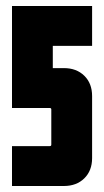

<svg xmlns="http://www.w3.org/2000/svg" viewBox="-20 -620 347 640"><path d="M20 0V-133H146Q151 -133 151 -138V-255Q151 -260 146 -260H20V-600H287V-467H156V-393H193Q235 -393 261 -367.5Q287 -342 287 -300V-93Q287 -51 261 -25.5Q235 0 193 0Z"/></svg>

Font: Karantina
Style: Bold
Weight: 700
Designer: Rony Koch
Foundry: Rony Koch
Version: Version 1.000; ttfautohint (v1.8.3)